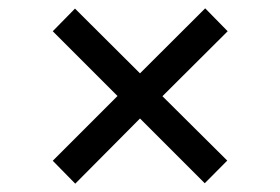

<svg xmlns="http://www.w3.org/2000/svg" viewBox="-20 -483 665 456"><path d="M158.7 -46.8 105.3 -101.2 259.1 -255 105.3 -408.8 158.1 -462.6 312.5 -308.8 467.3 -463.2 520.7 -408.8 365.8 -254.5 519.7 -101.6 466.3 -47.8 312.5 -201.6Z"/></svg>

Font: Archivo SemiBold
Style: Regular
Weight: 600
Designer: Hector Gatti
Foundry: Omnibus-Type
Version: Version 2.001